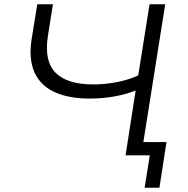

<svg xmlns="http://www.w3.org/2000/svg" viewBox="-20 -725 879 896"><path d="M655 151 679 0H566L613 -303Q574 -286 516.5 -275.5Q459 -265 400 -265Q299 -265 233 -296Q167 -327 140 -389.5Q113 -452 128 -545L154 -705H227L203 -553Q186 -438 240.5 -384.5Q295 -331 415 -331Q466 -331 521.5 -341Q577 -351 625 -373L678 -705H751L649 -62H757L724 151Z"/></svg>

Font: Nunito Sans 7pt SemiExpanded Light
Style: Italic
Weight: 300
Width: 6
Italic angle: -9°
Designer: Vernon Adams
Foundry: Vernon Adams
Version: Version 3.101;gftools[0.9.27]